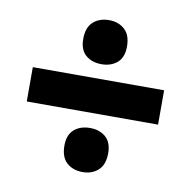

<svg xmlns="http://www.w3.org/2000/svg" viewBox="-65 -700 657 661"><g transform="rotate(10 263.0 -369.5)"><path d="M265 -104Q231 -104 209.5 -123.5Q188 -143 188 -183Q188 -221 209.5 -239.5Q231 -258 265 -258Q298 -258 319.5 -239.5Q341 -221 341 -183Q341 -143 319.5 -123.5Q298 -104 265 -104ZM34 -430H493V-310H34ZM265 -481Q231 -481 209.5 -499.5Q188 -518 188 -556Q188 -596 209.5 -615.5Q231 -635 265 -635Q298 -635 319.5 -615.5Q341 -596 341 -556Q341 -518 319.5 -499.5Q298 -481 265 -481Z"/></g></svg>

Font: Encode Sans Narrow
Style: ExtraBold
Weight: 800
Designer: Pablo Impallari, Andres Torresi
Foundry: Pablo Impallari, Andres Torresi
Version: Version 1.000; ttfautohint (v1.00) -l 8 -r 50 -G 200 -x 14 -